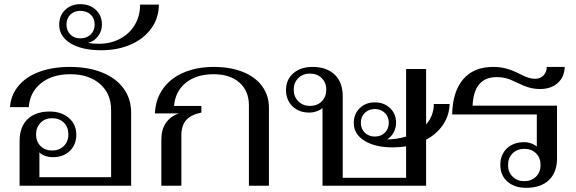

<svg xmlns="http://www.w3.org/2000/svg" viewBox="-20 -891 2764 921"><path d="M74 -215Q74 -282 112 -319Q150 -356 218 -356Q275 -356 310.5 -325Q346 -294 346 -245Q346 -197 315 -167Q284 -137 234 -137Q214 -137 196 -143.5Q178 -150 169 -160V-41H513V-363Q513 -442 459.5 -488.5Q406 -535 317 -535Q231 -535 177 -492Q123 -449 118 -377H28Q32 -435 68.5 -479Q105 -523 168.5 -546.5Q232 -570 315 -570Q404 -570 470.5 -543Q537 -516 573 -466.5Q609 -417 609 -351V0H74ZM308 -246Q308 -281 286.5 -302.5Q265 -324 230 -324Q196 -324 174.5 -302Q153 -280 153 -246Q153 -212 174.5 -190.5Q196 -169 230 -169Q264 -169 286 -190.5Q308 -212 308 -246Z M264 -773Q264 -816 292.5 -843.5Q321 -871 365 -871Q411 -871 440 -843.5Q469 -816 469 -773Q469 -742 450.5 -717.5Q432 -693 403 -685Q426 -681 455 -681Q511 -681 556 -705Q601 -729 626.5 -771.5Q652 -814 652 -869H742Q742 -805 706 -755Q670 -705 607.5 -677.5Q545 -650 466 -650Q373 -650 318.5 -683Q264 -716 264 -773ZM434 -773Q434 -803 415 -821Q396 -839 365 -839Q336 -839 317.5 -821Q299 -803 299 -773Q299 -744 317.5 -725.5Q336 -707 365 -707Q396 -707 415 -725.5Q434 -744 434 -773Z M754 -222Q754 -269 775.5 -301Q797 -333 838 -347H723Q726 -415 762 -465.5Q798 -516 861 -543Q924 -570 1006 -570Q1085 -570 1145 -546Q1205 -522 1237.5 -477.5Q1270 -433 1270 -375V0H1174V-385Q1174 -455 1128.5 -495Q1083 -535 1005 -535Q923 -535 872 -494.5Q821 -454 815 -383H946V-351Q896 -341 873 -315Q850 -289 850 -241V0H754Z M2024 -221V0H1527V-373Q1518 -364 1500 -357.5Q1482 -351 1464 -351Q1414 -351 1383 -381Q1352 -411 1352 -460Q1352 -509 1387 -539.5Q1422 -570 1479 -570Q1547 -570 1585.5 -533Q1624 -496 1624 -429V-38H1928V-189Q1895 -184 1864 -184Q1779 -184 1728 -216Q1677 -248 1677 -301Q1677 -344 1705.5 -372Q1734 -400 1778 -400Q1822 -400 1851 -372.5Q1880 -345 1880 -302Q1880 -278 1868.5 -256.5Q1857 -235 1837 -222Q1886 -223 1928 -236V-560H2024V-294Q2061 -336 2061 -392H2137Q2135 -337 2105 -292.5Q2075 -248 2024 -221ZM1545 -461Q1545 -495 1523 -516.5Q1501 -538 1467 -538Q1433 -538 1411 -516.5Q1389 -495 1389 -461Q1389 -427 1411 -405Q1433 -383 1467 -383Q1502 -383 1523.5 -405Q1545 -427 1545 -461ZM1845 -302Q1845 -331 1826 -349.5Q1807 -368 1778 -368Q1749 -368 1730 -349.5Q1711 -331 1711 -302Q1711 -273 1730 -254.5Q1749 -236 1778 -236Q1807 -236 1826 -254.5Q1845 -273 1845 -302Z M2380 -100Q2380 -149 2411.5 -179Q2443 -209 2494 -209Q2512 -209 2528.5 -203Q2545 -197 2555 -188V-342H2149Q2151 -451 2201.5 -510.5Q2252 -570 2346 -570Q2378 -570 2407 -562.5Q2436 -555 2472 -537Q2499 -523 2515 -518Q2531 -513 2546 -513Q2571 -513 2586.5 -528.5Q2602 -544 2603 -570H2689Q2687 -521 2655 -492.5Q2623 -464 2571 -464Q2545 -464 2520.5 -470.5Q2496 -477 2463 -493Q2429 -510 2408 -515.5Q2387 -521 2362 -521Q2253 -521 2247 -384H2652V-132Q2652 -64 2613 -27Q2574 10 2504 10Q2448 10 2414 -20Q2380 -50 2380 -100ZM2573 -99Q2573 -134 2551.5 -155.5Q2530 -177 2495 -177Q2461 -177 2439 -155.5Q2417 -134 2417 -99Q2417 -65 2439 -43.5Q2461 -22 2495 -22Q2529 -22 2551 -43.5Q2573 -65 2573 -99Z"/></svg>

Font: Fahkwang
Style: Regular
Weight: 400
Version: Version 1.000; ttfautohint (v1.6)